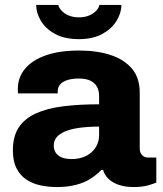

<svg xmlns="http://www.w3.org/2000/svg" viewBox="-20 -743 656 775"><path d="M209 12Q176 12 144.5 5.5Q113 -1 87.5 -17.5Q62 -34 47 -63Q32 -92 32 -136Q32 -193 56 -229Q80 -265 125.5 -285.5Q171 -306 235.5 -314Q300 -322 380 -322V-355Q380 -378 371 -393.5Q362 -409 344.5 -417.5Q327 -426 298 -426Q272 -426 252.5 -420Q233 -414 223 -402.5Q213 -391 213 -375V-366H53Q52 -371 52 -374.5Q52 -378 52 -384Q52 -431 81.5 -466Q111 -501 166 -520Q221 -539 299 -539Q372 -539 426.5 -521Q481 -503 512.5 -466Q544 -429 544 -369V-144Q544 -127 553.5 -117Q563 -107 577 -107H611V-6Q600 -1 576.5 5.5Q553 12 520 12Q486 12 460.5 3.5Q435 -5 418.5 -20.5Q402 -36 396 -57H389Q370 -37 344.5 -21Q319 -5 285.5 3.5Q252 12 209 12ZM270 -101Q294 -101 314 -108Q334 -115 348.5 -127.5Q363 -140 371.5 -158Q380 -176 380 -197V-232Q323 -232 282 -224Q241 -216 219 -199Q197 -182 197 -156Q197 -137 206.5 -124.5Q216 -112 232 -106.5Q248 -101 270 -101ZM298 -585Q241 -585 202.5 -606Q164 -627 145 -659Q126 -691 126 -723H215Q218 -711 229.5 -699Q241 -687 258.5 -680Q276 -673 298 -673Q323 -673 341 -681Q359 -689 369.5 -701Q380 -713 381 -723H470Q470 -691 450.5 -659Q431 -627 393 -606Q355 -585 298 -585Z"/></svg>

Font: Archivo SemiBold ExtraBold
Style: Regular
Weight: 800
Version: Version 2.001